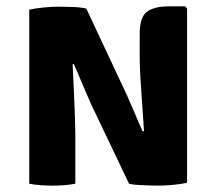

<svg xmlns="http://www.w3.org/2000/svg" viewBox="-20 -578 680 604"><path d="M266 -251.5Q262.5 -259.5 255 -276.8Q247.5 -294 239 -314Q230.5 -334 223.2 -351.5Q216 -369 212 -377L208.5 -375.5Q210.5 -336 212.5 -290.2Q214.5 -244.5 215.8 -206.8Q217 -169 217 -152V0Q197.5 3.5 179.5 4.8Q161.5 6 146 6Q132 6 111.2 4.8Q90.5 3.5 72 0V-547.5Q90.5 -552 118 -554.5Q145.5 -557 160.5 -557Q176 -557 204.5 -556.2Q233 -555.5 251.5 -551L369 -300.5Q372.5 -293.5 380.8 -275Q389 -256.5 398.5 -234.5Q408 -212.5 416.2 -193.2Q424.5 -174 428.5 -165L433 -166Q431 -199 427.8 -243Q424.5 -287 422 -328Q419.5 -369 419.5 -393.5V-471.5Q419.5 -524.5 442.5 -541.2Q465.5 -558 511 -558H562.5L568.5 -551V-3Q549 1.5 521.5 3.8Q494 6 479.5 6Q469.5 6 452 5.5Q434.5 5 416.2 4Q398 3 386 0Z"/></svg>

Font: Signika SC
Style: Bold
Weight: 700
Designer: Anna Giedryś
Foundry: Anna Giedryś
Version: Version 2.000; ttfautohint (v1.8.3) -l 8 -r 50 -G 200 -x 9 -